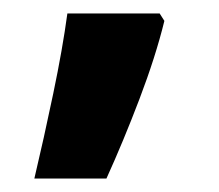

<svg xmlns="http://www.w3.org/2000/svg" viewBox="-20 -136 325 285"><path d="M224 -105Q211 -52 187 11Q163 74 138 129H31Q45 70 59 3Q73 -64 80 -116H217Z"/></svg>

Font: Noto Sans Thaana
Style: Bold
Weight: 700
Designer: David Williams
Foundry: Google Inc.
Version: Version 3.001; ttfautohint (v1.8.4.7-5d5b)